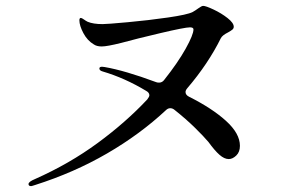

<svg xmlns="http://www.w3.org/2000/svg" viewBox="-20 -682 1040 653"><path d="M611 -369Q611 -359 623 -353Q701 -314 748.5 -271Q796 -228 796 -186Q796 -165 783.5 -153Q771 -141 758 -141Q743 -141 726.5 -155.5Q710 -170 689 -199Q673 -218 643 -247.5Q613 -277 574 -308Q567 -314 559 -314Q551 -314 544 -307Q456 -225 344 -160Q232 -95 100 -53Q88 -49 86 -49Q77 -49 77 -56Q77 -64 99 -73Q216 -125 312 -195.5Q408 -266 481 -344Q488 -353 488 -358Q488 -367 477 -373Q404 -417 329 -439Q318 -442 318 -449Q318 -455 327 -455L336 -454Q405 -442 510 -403Q514 -401 521 -401Q532 -401 539 -411Q585 -469 611.5 -516.5Q638 -564 638 -582Q638 -589 626 -589Q609 -589 526 -569.5Q443 -550 392 -536Q344 -524 326 -524Q309 -524 299 -531Q277 -544 263.5 -569.5Q250 -595 250 -613Q250 -621 255 -621Q258 -621 265 -616Q272 -611 278 -608Q297 -600 329 -600Q344 -600 415 -606.5Q486 -613 551.5 -622.5Q617 -632 635 -641Q644 -646 655 -654Q666 -662 671 -662Q680 -662 706.5 -649.5Q733 -637 754 -620.5Q775 -604 775 -591Q775 -585 770 -581Q765 -577 756 -572Q736 -562 731 -552Q688 -465 617 -382Q611 -375 611 -369Z"/></svg>

Font: Shippori Mincho B1 Medium
Style: Regular
Weight: 500
Designer: FONTDASU
Foundry: FONTDASU / Google Inc. / but / Adobe
Version: Version 3.110; ttfautohint (v1.8.3)